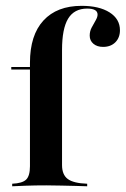

<svg xmlns="http://www.w3.org/2000/svg" viewBox="-20 -651 439 671"><path d="M22.6 0V-8.9Q58.1 -10.5 71.4 -23.4Q84.7 -36.3 84.7 -70.2V-431.5Q84.7 -528.2 131.9 -579.4Q179 -630.6 265.3 -630.6Q326.6 -630.6 362.9 -607.7Q399.2 -584.7 399.2 -545.2Q399.2 -519.4 383.1 -503.2Q366.9 -487.1 340.3 -487.1Q319.4 -487.1 306.5 -498Q293.5 -508.9 293.5 -526.6Q293.5 -541.9 300.4 -554.8Q307.3 -567.7 314.1 -579.4Q321 -591.1 321 -600Q321 -621 284.7 -621Q239.5 -621 218.1 -585.9Q196.8 -550.8 196.8 -476.6V-74.2Q196.8 -40.3 216.9 -25.4Q237.1 -10.5 284.7 -8.9V0Q270.2 -0.8 246.4 -1.2Q222.6 -1.6 195.2 -2.4Q167.7 -3.2 141.9 -3.2Q102.4 -3.2 70.6 -2Q38.7 -0.8 22.6 0ZM19.4 -408.1V-416.9H140.3V-408.1Z"/></svg>

Font: Playfair 144pt
Style: Bold
Weight: 700
Version: Version 2.001;gftools[0.9.30]